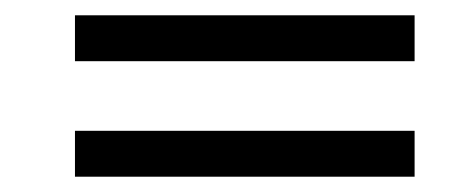

<svg xmlns="http://www.w3.org/2000/svg" viewBox="-20 -410 600 251"><path d="M78 -330V-390H522V-330ZM78 -179V-239H522V-179Z"/></svg>

Font: Baskervville
Style: Bold Italic
Weight: 700
Italic angle: -18°
Version: Version 1.100